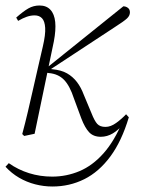

<svg xmlns="http://www.w3.org/2000/svg" viewBox="-21 -486 512 699"><path d="M67 9 60 2Q71 -39 80.5 -79.5Q90 -120 99 -160Q108 -200 117 -239Q126 -278 135 -317Q145 -360 143.5 -384.5Q142 -409 132 -419.5Q122 -430 105 -430Q91 -430 76.5 -425Q62 -420 45 -410L38 -422Q64 -445 82.5 -455.5Q101 -466 123 -466Q148 -466 162.5 -450.5Q177 -435 180 -406Q183 -377 175 -335L105 1ZM170 193Q138 193 107 185Q76 177 48.5 161Q21 145 -1 121L11 108Q45 132 85 144.5Q125 157 169 157Q221 157 268.5 137Q316 117 356 72Q396 27 426 -46H432V-39Q411 -13 390 -0.5Q369 12 346 12Q319 12 303.5 -4.5Q288 -21 275 -55L248 -128Q233 -174 212 -195.5Q191 -217 157 -220L138 -223V-232H141L148 -238L428 -463Q437 -463 444.5 -457.5Q452 -452 452 -441Q452 -429 441.5 -419Q431 -409 395 -386L156 -229L155 -236L169 -234Q202 -231 223 -219Q244 -207 259 -187.5Q274 -168 284 -141L312 -74Q323 -46 333 -35Q343 -24 363 -24Q382 -24 402 -38.5Q422 -53 438 -70L448 -59Q422 28 380.5 84Q339 140 285.5 166.5Q232 193 170 193Z"/></svg>

Font: Source Serif 4 48pt Light
Style: Italic
Weight: 300
Italic angle: -12°
Designer: Frank Grießhammer
Foundry: Adobe Systems Incorporated
Version: Version 4.004;hotconv 1.0.116;makeotfexe 2.5.65601